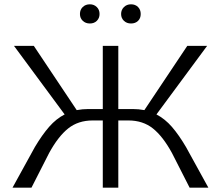

<svg xmlns="http://www.w3.org/2000/svg" viewBox="-20 -871 1026 891"><path d="M947 0H860L778 -161Q736 -238 689.5 -275Q643 -312 576 -312H529V0H457V-312H410Q343 -312 296.5 -275Q250 -238 208 -161L126 0H38L142 -189Q176 -246 208.5 -283Q241 -320 280 -340L45 -658H137L336 -360Q363 -365 390 -365H457V-658H529V-365H596Q623 -365 650 -360L849 -658H941L706 -340Q746 -319 778 -282Q810 -245 843 -189ZM351 -806Q351 -826 364 -838.5Q377 -851 397 -851Q416 -851 429 -838.5Q442 -826 442 -806Q442 -787 429.5 -774.5Q417 -762 397 -762Q377 -762 364 -774.5Q351 -787 351 -806ZM542 -806Q542 -825 555 -838Q568 -851 588 -851Q608 -851 620.5 -838.5Q633 -826 633 -806Q633 -786 620.5 -774Q608 -762 588 -762Q568 -762 555 -774.5Q542 -787 542 -806Z"/></svg>

Font: Ysabeau
Style: Regular
Weight: 400
Designer: Christian Thalmann (Catharsis Fonts)
Version: Version 0.003